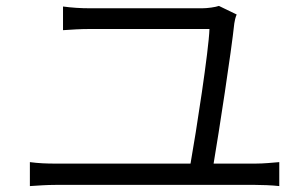

<svg xmlns="http://www.w3.org/2000/svg" viewBox="-20 -690 1040 649"><path d="M81 -142V-61C111 -63 139 -65 167 -65H843C862 -65 898 -64 924 -61V-142C899 -140 872 -137 843 -137H702C720 -243 762 -516 772 -611C773 -619 776 -632 780 -641L720 -670C709 -666 682 -662 663 -662C591 -662 329 -662 285 -662C252 -662 223 -664 193 -668V-588C224 -590 249 -592 286 -592C330 -592 599 -592 688 -592C686 -522 643 -243 624 -137H167C139 -137 110 -138 81 -142Z"/></svg>

Font: Noto Sans HK DemiLight
Style: Regular
Weight: 350
Designer: Ryoko NISHIZUKA 西塚涼子 (kana, bopomofo & ideographs); Paul D. Hunt (Latin, Greek & Cyrillic); Sandoll Communications 산돌커뮤니
Foundry: Adobe
Version: Version 2.004;hotconv 1.0.118;makeotfexe 2.5.65603